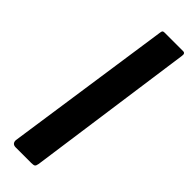

<svg xmlns="http://www.w3.org/2000/svg" viewBox="-253 -753 764 764"><g transform="rotate(45 129.5 -371.0)"><path d="M159 -18Q157 -6 152.5 -3Q148 0 135 0H48Q37 0 32 -6Q27 -12 28 -22L131 -729Q132 -737 134.5 -739.5Q137 -742 144 -742H248Q261 -742 258 -725Z"/></g></svg>

Font: Libre Franklin SemiBold
Style: Italic
Weight: 600
Italic angle: -8°
Designer: Pablo Impallari, Rodrigo Fuenzalida, Nhung Nguyen
Foundry: Impallari Type
Version: Version 3.000